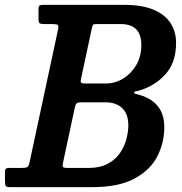

<svg xmlns="http://www.w3.org/2000/svg" viewBox="-66 -770 747 790"><path d="M314 0H-23Q-38 0 -41.8 -4.2Q-45.5 -8.5 -45.5 -24V-64.5Q-45.5 -79 -31.5 -79H24Q40.5 -79 46.5 -83Q52.5 -87 55.5 -101.5L173 -649.5Q175.5 -663.5 171.8 -667.2Q168 -671 150.5 -671H115Q101.5 -671 97 -674.5Q92.5 -678 92.5 -692V-733.5Q92.5 -744 96.8 -747Q101 -750 111.5 -750H444.5Q520.5 -750 567.8 -729.2Q615 -708.5 636.8 -673.2Q658.5 -638 658.5 -593.5Q658.5 -513.5 615.5 -465.2Q572.5 -417 507 -397.5Q496.5 -394.5 491.2 -393.8Q486 -393 486 -389Q486 -385 492 -383.8Q498 -382.5 508 -379.5Q610 -350 610 -247Q610 -182.5 581 -126.2Q552 -70 487 -35Q422 0 314 0ZM283 -426.5H370Q407.5 -426.5 440.8 -446.8Q474 -467 494.8 -502.8Q515.5 -538.5 515.5 -585Q515.5 -671 430.5 -671H333.5Q319.5 -671 317 -668.2Q314.5 -665.5 312 -654L268 -448.5Q265 -436 266.8 -431.2Q268.5 -426.5 283 -426.5ZM297.5 -79Q346 -79 378 -96.5Q410 -114 428.2 -141.2Q446.5 -168.5 454.2 -198.5Q462 -228.5 462 -254Q462 -300.5 437.2 -324.8Q412.5 -349 367.5 -349H267Q253.5 -349 249 -344.5Q244.5 -340 242 -328.5L193.5 -101.5Q190.5 -89.5 192.5 -84.2Q194.5 -79 210 -79Z"/></svg>

Font: Besley* Narrow Semi
Style: Italic
Weight: 600
Width: 4
Italic angle: -13°
Designer: Owen Earl
Foundry: indestructible type*
Version: Version 3.000; ttfautohint (v1.8.3)